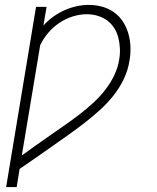

<svg xmlns="http://www.w3.org/2000/svg" viewBox="-20 -558 640 783"><path d="M5 205 127 -530H170L157 -454Q175 -474 197.5 -490Q220 -506 243.5 -516.5Q267 -527 292.5 -532.5Q318 -538 342 -538Q371 -538 397.5 -530.5Q424 -523 445.5 -507.5Q467 -492 481.5 -469.5Q496 -447 503.5 -421Q511 -395 512 -366.5Q513 -338 508 -310Q502 -272 485 -236Q468 -200 442.5 -168Q417 -136 387 -109Q357 -82 325 -57Q293 -32 259.5 -8.5Q226 15 193 38.5Q160 62 126.5 85Q93 108 60 131L48 205ZM69 76Q98 55 127.5 34Q157 13 186.5 -7.5Q216 -28 245.5 -48.5Q275 -69 303.5 -91Q332 -113 358.5 -137Q385 -161 407.5 -189.5Q430 -218 445.5 -250Q461 -282 466 -315Q470 -337 469 -360Q468 -383 462.5 -404.5Q457 -426 445.5 -444Q434 -462 417 -474.5Q400 -487 378.5 -493.5Q357 -500 334 -500Q306 -500 277 -491Q248 -482 222.5 -465Q197 -448 177 -424.5Q157 -401 144 -374Z"/></svg>

Font: Iosevka Curly XLtEx
Style: Italic
Weight: 200
Width: 7
Italic angle: -9°
Monospace: yes
Designer: Belleve Invis
Foundry: Belleve Invis
Version: Version 11.1.0; ttfautohint (v1.8.3)